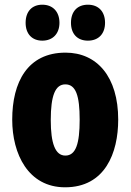

<svg xmlns="http://www.w3.org/2000/svg" viewBox="-20 -787 556 817"><path d="M89 -690C89 -642 117 -614 160 -614C205 -614 233 -644 233 -690C233 -737 205 -767 160 -767C117 -767 89 -739 89 -690ZM282 -690C282 -643 309 -614 354 -614C400 -614 427 -644 427 -690C427 -737 400 -767 354 -767C310 -767 282 -739 282 -690ZM483 -278C483 -460 393 -563 259 -563C97 -563 32 -437 32 -278C32 -132 100 10 257 10C427 10 483 -136 483 -278ZM196 -276C196 -380 215 -428 258 -428C303 -428 319 -379 319 -278C319 -176 303 -125 258 -125C215 -125 196 -177 196 -276Z"/></svg>

Font: Noto Sans Myanmar UI ExtraCondensed Black
Style: Regular
Weight: 900
Width: 2
Designer: Monotype Design Team
Foundry: Monotype Imaging Inc.
Version: Version 2.103